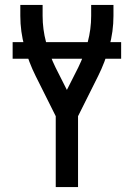

<svg xmlns="http://www.w3.org/2000/svg" viewBox="-20 -755 540 775"><path d="M205 0V-286L124 -448Q96 -504 79 -566Q62 -628 62 -691V-735H152V-691Q152 -637 166 -584.5Q180 -532 204 -483L250 -392L296 -483Q320 -532 334 -584.5Q348 -637 348 -691V-735H438V-691Q438 -628 421 -566Q404 -504 376 -448L295 -286V0ZM469 -518H31V-585H469Z"/></svg>

Font: Iosevka Term Curly Medium
Style: Regular
Weight: 500
Designer: Belleve Invis
Foundry: Belleve Invis
Version: Version 32.3.0